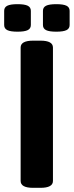

<svg xmlns="http://www.w3.org/2000/svg" viewBox="-35 -898 354 921"><path d="M64 -30V-670Q64 -703 124 -703H159Q219 -703 219 -670V-30Q219 3 159 3H124Q64 3 64 -30ZM-15 -778V-846Q-15 -863 0 -870.5Q15 -878 49 -878Q83 -878 98 -870.5Q113 -863 113 -846V-778Q113 -761 98 -753.5Q83 -746 49 -746Q15 -746 0 -753.5Q-15 -761 -15 -778ZM171 -778V-846Q171 -863 186 -870.5Q201 -878 235 -878Q269 -878 284 -870.5Q299 -863 299 -846V-778Q299 -761 284 -753.5Q269 -746 235 -746Q201 -746 186 -753.5Q171 -761 171 -778Z"/></svg>

Font: Asap-Bold
Style: Bold
Weight: 700
Designer: Pablo Cosgaya
Foundry: Omnibus-Type
Version: Version 2.000; ttfautohint (v1.8)